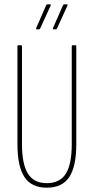

<svg xmlns="http://www.w3.org/2000/svg" viewBox="-20 -865 435 891"><path d="M197 6Q126 6 93.5 -43.5Q61 -93 61 -195V-651Q61 -655 64 -655H78Q82 -655 82 -651V-196Q82 -104 109.5 -59.5Q137 -15 197 -15Q258 -15 285.5 -59Q313 -103 313 -196V-651Q313 -655 317 -655H331Q334 -655 334 -651V-195Q334 -93 301.5 -43.5Q269 6 197 6ZM228 -729Q224 -729 226 -735L272 -840Q274 -845 278 -845H290Q292 -845 293.5 -843.5Q295 -842 293 -839L245 -734Q243 -729 238 -729ZM150 -729Q146 -729 148 -735L194 -840Q196 -845 200 -845H212Q214 -845 215.5 -843.5Q217 -842 215 -839L167 -734Q165 -729 161 -729Z"/></svg>

Font: Sofia Sans Extra Condensed Thin
Style: Regular
Weight: 250
Version: Version 4.100